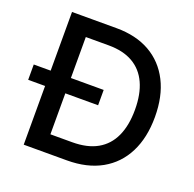

<svg xmlns="http://www.w3.org/2000/svg" viewBox="-128 -859 998 989"><g transform="rotate(20 371.0 -364.0)"><path d="M338.9 0H159.2V-97.2H332.5Q415.5 -97.2 470.2 -128.2Q524.9 -159.2 552.2 -219Q579.6 -278.8 579.6 -364.7Q579.6 -450.2 552.5 -509.5Q525.4 -568.8 471.9 -599.6Q418.5 -630.4 338.9 -630.4H155.3V-727.5H346.2Q453.6 -727.5 530 -684.1Q606.4 -640.6 647.7 -559.3Q689 -478 689 -364.7Q689 -251.5 647.7 -169.7Q606.4 -87.9 528.1 -43.9Q449.7 0 338.9 0ZM213.4 -727.5V0H102.5V-727.5ZM9.8 -321.8V-405.8H393.1V-321.8Z"/></g></svg>

Font: Inter 16pt Medium
Style: Regular
Weight: 500
Version: Version 4.001;git-66647c0bb